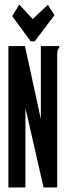

<svg xmlns="http://www.w3.org/2000/svg" viewBox="-20 -826 290 846"><path d="M17 -623H90L160 -301V-623H241V-616Q235 -610 233.5 -603Q232 -596 232 -579V0H172L92 -350V0H17ZM191 -805 220 -759 133 -644H115L34 -755L65 -806L124 -742Z"/></svg>

Font: Inconsolata UltraCondensed Black
Style: Regular
Weight: 900
Width: 1
Monospace: yes
Designer: Raph Levien, Cyreal, Brenton Simpson
Foundry: Raph Levien, Cyreal, Google
Version: Version 3.001; ttfautohint (v1.8.2.53-6de2)